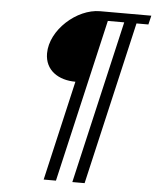

<svg xmlns="http://www.w3.org/2000/svg" viewBox="-59 -771 795 981"><g transform="rotate(5 338.5 -281.0)"><path d="M666 -676 677 -722H414C295 -722 163 -604 163 -484C163 -397 233 -352 320 -352L202 160H265L458 -676H542L349 160H412L605 -676Z"/></g></svg>

Font: Perun SemiBold Italic
Style: Regular
Weight: 400
Italic angle: -12°
Foundry: Copyright (c) Stefan Peev, Context Ltd, 2016
Version: Version 1.026